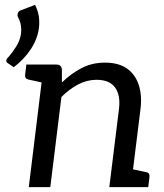

<svg xmlns="http://www.w3.org/2000/svg" viewBox="-20 -774 677 794"><path d="M68 -732 125 -754Q137 -730 140.5 -706Q144 -682 141 -658Q135 -613 108 -571.5Q81 -530 37 -496L12 -513Q5 -517 6 -524Q7 -528 8.5 -531Q10 -534 13 -536Q31 -556 47 -581.5Q63 -607 67 -635Q69 -651 66.5 -668Q64 -685 54 -704Q53 -706 52.5 -709Q52 -712 53 -715Q54 -728 68 -732ZM99 0 161 -507H214Q233 -507 236 -488V-433Q274 -470 317.5 -492.5Q361 -515 414 -515Q470 -515 504.5 -491Q539 -467 553.5 -423.5Q568 -380 561 -323L521 0H432L472 -323Q479 -380 456 -412Q433 -444 379 -444Q340 -444 303.5 -425Q267 -406 234 -373L188 0ZM491 0 511 -78 584 -62Q593 -61 596 -55.5Q599 -50 598 -41L593 0ZM191 -507 171 -429 98 -445Q89 -447 86 -452Q83 -457 84 -466L89 -507Z"/></svg>

Font: Aleo
Style: Italic
Weight: 400
Italic angle: -7°
Designer: Alessio Laiso
Foundry: Alessio Laiso
Version: Version 2.001;gftools[0.9.29]